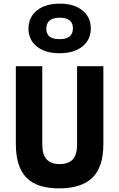

<svg xmlns="http://www.w3.org/2000/svg" viewBox="-20 -1018 654 1053"><path d="M306.2 -726.1Q228 -726.1 182.1 -762.9Q136.2 -799.8 136.2 -860.8Q136.2 -923.3 182.6 -960.7Q229 -998 308.1 -998Q386.2 -998 432.1 -960.9Q478 -923.8 478 -861.8Q478 -799.8 431.6 -762.9Q385.3 -726.1 306.2 -726.1ZM307.1 -803.2Q379.9 -803.2 379.9 -862.8Q379.9 -920.9 307.1 -920.9Q233.9 -920.9 233.9 -859.9Q233.9 -803.2 307.1 -803.2ZM402.8 -226.1V-654.8H546.9V-228Q546.9 -102.5 487.1 -43.7Q427.2 15.1 303.2 15.1Q182.1 15.1 124.5 -44.2Q66.9 -103.5 66.9 -228V-654.8H211.9V-226.1Q211.9 -170.4 235.6 -144.3Q259.3 -118.2 307.1 -118.2Q355 -118.2 378.9 -143.6Q402.8 -168.9 402.8 -226.1Z"/></svg>

Font: IntelOne Mono Bold
Style: Regular
Weight: 700
Designer: Fred Shallcrass
Foundry: Frere-Jones Type LLC
Version: Version 1.200;hotconv 1.1.0;makeotfexe 2.6.0;FJTRelease1.2